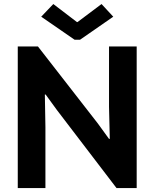

<svg xmlns="http://www.w3.org/2000/svg" viewBox="-20 -956 785 976"><path d="M70.3 -719.7H172.9L477.5 -328.1L534.2 -250H538.1L534.2 -413.1V-719.7H674.8V0H572.3L269.5 -396.5L211.9 -475.6H208L210.9 -309.6V0H70.3ZM371.1 -843.8H374L496.1 -935.5L555.7 -871.1L386.7 -753.9H359.4L189.5 -871.1L251 -935.5Z"/></svg>

Font: Reddit Sans Vanilla
Style: Bold
Weight: 700
Designer: Stephen Hutchings
Foundry: Reddit
Version: Version 1.013